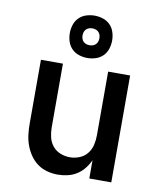

<svg xmlns="http://www.w3.org/2000/svg" viewBox="-86 -842 773 920"><g transform="rotate(10 300.0 -382.5)"><path d="M257 8Q231 8 205 1Q179 -6 158 -21.5Q137 -37 122 -59Q107 -81 98 -106Q89 -131 86 -157.5Q83 -184 83 -210V-520H190V-210Q190 -186 195.5 -162.5Q201 -139 216 -120.5Q231 -102 253.5 -93Q276 -84 300 -84Q324 -84 346.5 -93Q369 -102 384 -120.5Q399 -139 404.5 -162.5Q410 -186 410 -210V-520H517V0H410V-89Q400 -67 385 -48Q370 -29 349.5 -16Q329 -3 305 2.5Q281 8 257 8ZM300 -567Q279 -567 259 -573.5Q239 -580 224.5 -594.5Q210 -609 203.5 -629Q197 -649 197 -670Q197 -691 203.5 -711Q210 -731 224.5 -745.5Q239 -760 259 -766.5Q279 -773 300 -773Q321 -773 341 -766.5Q361 -760 375.5 -745.5Q390 -731 396.5 -711Q403 -691 403 -670Q403 -649 396.5 -629Q390 -609 375.5 -594.5Q361 -580 341 -573.5Q321 -567 300 -567ZM300 -629Q308 -629 316 -631.5Q324 -634 330 -640Q336 -646 338.5 -654Q341 -662 341 -670Q341 -678 338.5 -686Q336 -694 330 -700Q324 -706 316 -708.5Q308 -711 300 -711Q292 -711 284 -708.5Q276 -706 270 -700Q264 -694 261.5 -686Q259 -678 259 -670Q259 -662 261.5 -654Q264 -646 270 -640Q276 -634 284 -631.5Q292 -629 300 -629Z"/></g></svg>

Font: Iosevka Custom SmBdEx
Style: Regular
Weight: 600
Width: 7
Monospace: yes
Designer: Belleve Invis
Foundry: Belleve Invis
Version: Version 11.2.4; ttfautohint (v1.8.4)